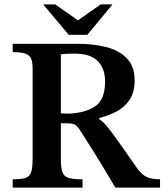

<svg xmlns="http://www.w3.org/2000/svg" viewBox="-20 -857 751 877"><path d="M357 0H38V-38Q76 -38 95.5 -44Q115 -50 122 -70Q129 -90 129 -132V-542Q129 -571 123 -587.5Q117 -604 97.5 -611.5Q78 -619 38 -619V-657H334Q406 -657 465 -642Q524 -627 559.5 -590.5Q595 -554 595 -490Q595 -435 571.5 -400.5Q548 -366 511 -347Q474 -328 433 -318V-313Q449 -303 468.5 -280Q488 -257 520 -211.5Q552 -166 606 -89Q630 -56 653.5 -47Q677 -38 711 -38V0H507Q471 -61 447 -100.5Q423 -140 406 -167Q389 -194 375.5 -215Q362 -236 347 -260Q333 -283 320 -288.5Q307 -294 281 -294H258V-131Q258 -90 265 -70.5Q272 -51 293 -44.5Q314 -38 357 -38ZM258 -339 296 -338Q374 -342 417 -373Q460 -404 460 -485Q460 -543 427 -577.5Q394 -612 320 -612Q304 -612 288.5 -611.5Q273 -611 258 -609ZM379 -698H294L177 -837H232L336 -764L440 -837H494Z"/></svg>

Font: STIX Two Text SemiBold
Style: Regular
Weight: 600
Designer: Ross Mills, John Hudson & Paul Hanslow, Tiro Typeworks Ltd; with prior portions MicroPress Inc., and Coen Hoffman.
Foundry: Tiro Typeworks Ltd
Version: Version 2.13 b171